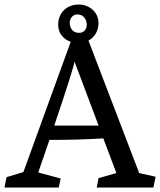

<svg xmlns="http://www.w3.org/2000/svg" viewBox="-34 -840 717 860"><path d="M663.1 -48.3 652.8 0H399.4L407.2 -42L487.3 -64.9L428.7 -220.2Q316.4 -213.4 208 -213.4H187.5L137.2 -67.4L237.8 -40.5L229 0H-13.7L-4.9 -46.4L70.8 -69.3L282.7 -652.8Q257.3 -661.6 241.9 -681.6Q226.6 -701.7 226.6 -729.5Q226.6 -754.9 238 -775.6Q249.5 -796.4 270.5 -808.1Q291.5 -819.8 319.3 -819.8Q342.3 -819.8 362.5 -809.3Q382.8 -798.8 395 -780Q407.2 -761.2 407.2 -737.3Q407.2 -710.9 395.3 -690.4Q383.3 -669.9 362.3 -658.2L589.4 -64.9ZM278.3 -737.8Q278.3 -719.2 289.1 -706.1Q299.8 -692.9 320.3 -692.9Q335.9 -692.9 345.2 -703.1Q354.5 -713.4 354.5 -729Q354.5 -748 343.3 -761.7Q332 -775.4 312.5 -775.4Q297.4 -775.4 287.8 -764.2Q278.3 -752.9 278.3 -737.8ZM407.7 -277.3 299.8 -564Q294.4 -530.8 209 -277.3Z"/></svg>

Font: Vesper Libre
Style: Regular
Weight: 400
Designer: Robert Keller & Kimya Gandhi
Foundry: Mota Italic
Version: Version 1.058